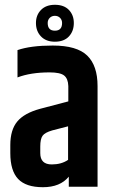

<svg xmlns="http://www.w3.org/2000/svg" viewBox="-20 -779 474 801"><path d="M53 -570Q108 -589 200 -589Q301 -589 344 -547Q387 -505 387 -420V0H267V-42Q231 2 159 2Q88 2 55.5 -32.5Q23 -67 23 -140V-174Q23 -237 52 -272Q81 -307 147 -325L265 -356V-420Q264 -451 247.5 -464Q231 -477 187 -477Q108 -477 53 -456ZM264 -112V-252L198 -235Q167 -226 157.5 -212.5Q148 -199 148 -168V-140Q148 -93 196 -93Q236 -93 264 -112ZM130 -683Q130 -716 151 -737.5Q172 -759 209 -759Q247 -759 267.5 -737.5Q288 -716 288 -683Q288 -649 267.5 -627Q247 -605 209 -605Q172 -605 151 -627Q130 -649 130 -683ZM239 -683Q239 -696 230.5 -704.5Q222 -713 209 -713Q196 -713 187.5 -704.5Q179 -696 179 -683Q179 -651 209 -651Q239 -651 239 -683Z"/></svg>

Font: Khand ExtraBold
Style: Regular
Weight: 800
Designer: Sanchit Sawaria and Jyotish Sonowal (Devanagari), Satya Rajpurohit (Latin)
Foundry: Indian Type Foundry
Version: Version 2.000;PS 1.0;hotconv 1.0.79;makeotf.lib2.5.61930